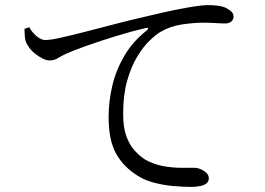

<svg xmlns="http://www.w3.org/2000/svg" viewBox="-20 -731 1040 753"><path d="M727 2Q698 2 658 -1.5Q618 -5 577 -16.5Q536 -28 502 -54Q455 -88 430.5 -138Q406 -188 406 -273Q406 -332 420 -393Q434 -454 467 -511Q500 -568 556 -612Q562 -617 560.5 -620Q559 -623 551 -621Q495 -608 433.5 -589Q372 -570 319.5 -551.5Q267 -533 237 -519Q222 -512 207 -503Q192 -494 176 -494Q162 -494 147 -501.5Q132 -509 117.5 -520.5Q103 -532 93.5 -545.5Q84 -559 80 -572Q77 -584 77 -595.5Q77 -607 76 -618L95 -624Q105 -605 123 -589.5Q141 -574 158 -574Q177 -574 220 -583.5Q263 -593 320.5 -608Q378 -623 442 -639.5Q506 -656 568 -670Q626 -684 671 -693Q716 -702 747 -706.5Q778 -711 795 -711Q815 -711 834.5 -708.5Q854 -706 866 -700Q882 -692 889 -684Q896 -676 896 -665Q896 -655 887.5 -647Q879 -639 862 -639Q847 -639 825.5 -640.5Q804 -642 776 -642Q740 -642 693 -635Q646 -628 608 -605Q591 -595 566.5 -571.5Q542 -548 518.5 -509.5Q495 -471 479 -415.5Q463 -360 463 -285Q463 -230 476 -195.5Q489 -161 508.5 -140Q528 -119 548 -106Q581 -87 618 -80Q655 -73 688.5 -73Q722 -73 742 -73Q754 -73 767 -67.5Q780 -62 789.5 -53Q799 -44 799 -31Q799 -20 790.5 -12.5Q782 -5 766 -1.5Q750 2 727 2Z"/></svg>

Font: Noto Serif TC
Style: Regular
Weight: 400
Designer: Ryoko NISHIZUKA  (kana & ideographs); Frank Grießhammer (Latin, Greek & Cyrillic); Wenlong ZHANG  (bopomofo); Sandoll Co
Foundry: Adobe
Version: Version 2.003-H1;hotconv 1.1.1;makeotfexe 2.6.0